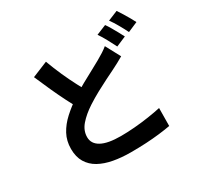

<svg xmlns="http://www.w3.org/2000/svg" viewBox="-186 -1060 1371 1335"><g transform="rotate(-30 500.0 -392.5)"><path d="M773.5 -553.5Q750.3 -539.4 725.8 -526.6Q701.4 -513.7 674.3 -500.1Q643 -485 602.7 -464.7Q562.4 -444.4 517.1 -420Q471.8 -395.5 426 -365.9Q363.8 -325.3 325.6 -281.1Q287.3 -236.9 287.3 -184.3Q287.3 -130.7 339.4 -102.2Q391.4 -73.6 495.6 -73.6Q547.3 -73.6 606 -78.4Q664.8 -83.2 721.4 -91.8Q778.1 -100.3 822 -110.1L820.5 33.3Q778.3 40.9 728.6 46.8Q678.9 52.7 621.9 55.8Q564.8 58.9 499.3 58.9Q424.8 58.9 360.9 47.1Q297 35.3 249.7 9Q202.4 -17.3 175.9 -61.2Q149.3 -105.2 149.3 -169.6Q149.3 -233.3 177 -285.1Q204.8 -336.8 252.9 -380.7Q301.1 -424.6 359.9 -463.6Q407.8 -495.1 455.3 -521.7Q502.8 -548.2 545.4 -570.7Q588.1 -593.2 618.2 -610.6Q646.4 -626.7 668.6 -640.8Q690.7 -654.9 710.5 -671.2ZM301.6 -782.3Q325.9 -715.9 353.5 -654.4Q381 -592.9 408.7 -540.1Q436.4 -487.4 459.4 -446.1L345.9 -379.4Q319 -425 290 -482.2Q261.1 -539.4 232.3 -602.8Q203.5 -666.2 176 -730.7ZM785.4 -797.5Q798.4 -779.5 813 -754.3Q827.6 -729.1 841.4 -704.1Q855.3 -679.1 864.7 -660L784.4 -625.7Q768.9 -656.7 747.5 -696.5Q726.1 -736.2 705.9 -765ZM903.8 -842.6Q917 -823.8 932.2 -798.5Q947.4 -773.3 961.8 -748.7Q976.1 -724 984.5 -706.4L905 -672.1Q889.6 -703.8 867.4 -742.9Q845.2 -782.1 824.5 -810.1Z"/></g></svg>

Font: Noto Sans HK Thin
Style: Regular
Weight: 100
Designer: Ryoko NISHIZUKA 西塚涼子 (kana, bopomofo & ideographs); Paul D. Hunt (Latin, Greek & Cyrillic); Sandoll Communications 산돌커뮤니
Foundry: Adobe
Version: Version 2.004-H2;hotconv 1.0.118;makeotfexe 2.5.65603